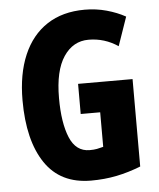

<svg xmlns="http://www.w3.org/2000/svg" viewBox="-53 -769 682 825"><g transform="rotate(-5 288.5 -357.0)"><path d="M287 -409H522V-32Q469 -11 417 -0.5Q365 10 307 10Q175 10 109 -88Q43 -186 43 -359Q43 -472 78 -554Q113 -636 180 -680Q247 -724 343 -724Q392 -724 437 -711.5Q482 -699 518 -679L475 -555Q417 -594 348 -594Q281 -594 240.5 -533.5Q200 -473 200 -355Q200 -248 226.5 -184.5Q253 -121 312 -121Q331 -121 343.5 -123.5Q356 -126 371 -130V-279H287Z"/></g></svg>

Font: Noto Sans Gujarati ExtraCondensed ExtraBold
Style: Regular
Weight: 800
Width: 2
Designer: Jelle Bosma - Monotype Design Team, Universal Thirst
Foundry: Monotype Imaging Inc.
Version: Version 2.106; ttfautohint (v1.8.4.7-5d5b)